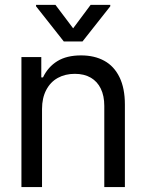

<svg xmlns="http://www.w3.org/2000/svg" viewBox="-20 -763 597 783"><path d="M151.4 0V-318.4C151.4 -348.3 157.1 -374.2 168.5 -396C179.9 -417.8 195.6 -434.2 215.8 -445.3C236 -456.4 259.1 -461.9 285.2 -461.9C310.5 -461.9 332.2 -456.7 350.1 -446.3C368 -435.9 381.7 -420.9 391.1 -401.4C400.6 -381.8 405.3 -358.4 405.3 -331.1V0H489.3V-336.9C489.3 -381.2 481.9 -418.3 467.3 -448.2C452.6 -478.2 432 -500.5 405.3 -515.1C378.6 -529.8 347 -537.1 310.5 -537.1C271.5 -537.1 239.3 -529.3 213.9 -513.7C188.5 -498 168.9 -475.9 155.3 -447.3H148.4V-530.3H67.4V0ZM278.3 -647.5 206.1 -743.2H127V-737.3L240.2 -593.8H316.4L429.7 -737.3V-743.2H349.6Z"/></svg>

Font: Pretendard Variable
Style: Regular
Weight: 400
Designer: Base glyphs from Inter by Rasmus Andersson; Hangeul glyphs from Noto Sans CJK(Source Han Sans) by Jang Soo-young and Kan
Foundry: Kil Hyung-jin
Version: Version 1.309;Glyphs 3.2 (3225)